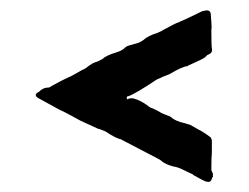

<svg xmlns="http://www.w3.org/2000/svg" viewBox="-20 -539 488 377"><path d="M395 -206Q395 -204 396.5 -201.5Q398 -199 398 -198V-191H397Q395 -184 392.5 -182.5Q390 -181 383 -183Q380 -184 362 -194Q361 -194 358 -197Q353 -199 341 -205Q329 -211 321 -212Q305 -216 297 -223Q295 -225 291 -227Q222 -263 220 -264Q218 -266 215 -266Q205 -269 187 -281Q185 -282 177 -285Q175 -286 173 -286Q155 -294 138 -302Q131 -306 117 -313.5Q103 -321 96 -324Q89 -328 75 -335.5Q61 -343 54 -347Q46 -353 55 -358Q59 -360 60 -362Q67 -367 74 -367Q78 -367 81 -370Q103 -382 114 -387Q118 -388 142 -402Q146 -403 151.5 -407.5Q157 -412 158 -412Q160 -414 165 -416Q170 -418 171 -418L181 -423Q188 -430 208 -436Q221 -440 226 -446Q227 -447 231 -449L252 -455Q255 -456 261 -460Q271 -469 288 -474Q298 -478 302 -481Q324 -493 330 -495Q331 -495 333.5 -496.5Q336 -498 337 -498Q344 -501 357.5 -507.5Q371 -514 377 -517Q378 -517 379.5 -517.5Q381 -518 382 -518Q394 -521 394 -509Q394 -506 395 -495.5Q396 -485 395 -479Q395 -450 396 -444Q398 -436 390 -432H389Q388 -431 387 -431Q383 -426 376 -422.5Q369 -419 361 -415.5Q353 -412 349 -410L348 -409Q339 -409 312 -393Q310 -392 305.5 -390.5Q301 -389 299 -388Q298 -387 294 -385.5Q290 -384 288 -383Q246 -355 232 -350Q229 -350 229 -348V-345Q230 -344 231 -344Q232 -344 232 -345Q233 -346 241 -346Q257 -342 272 -330Q274 -328 280 -326Q287 -323 294 -319Q296 -317 307 -313Q314 -311 317 -308Q325 -301 343 -297Q347 -296 353 -294Q359 -291 369 -285Q378 -281 394 -269Q396 -265 396 -262V-240Q395 -229 395 -206Z"/></svg>

Font: Gutenberg Clean
Style: Regular
Weight: 400
Designer: Nicola Manzari, Bruno Pierini
Foundry: Unio | Creative Solutions
Version: Version 1.001;PS 001.001;hotconv 1.0.88;makeotf.lib2.5.64775